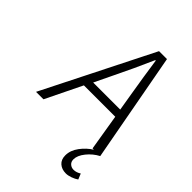

<svg xmlns="http://www.w3.org/2000/svg" viewBox="-248 -773 1095 1095"><g transform="rotate(45 300.0 -225.5)"><path d="M490.2 209Q457 209 436 190.4Q415 171.9 415 138.2Q415 97.7 442.9 60.3Q470.7 22.9 507.8 0H497.1L460.9 -219.2H208L101.1 0H41L373 -660.2H437L559.1 0Q520 20.5 491.9 55.4Q463.9 90.3 463.9 121.1Q463.9 141.1 476.6 152.1Q489.3 163.1 506.8 163.1Q528.8 163.1 550.8 148.9L564.9 183.1Q549.8 193.8 528.6 201.4Q507.3 209 490.2 209ZM233.9 -268.1H452.1L433.1 -382.8Q414.1 -495.6 397.9 -608.9H394Q340.8 -487.8 289.1 -382.8Z"/></g></svg>

Font: Office Code Pro D Light Italic
Style: Regular
Weight: 300
Italic angle: -9°
Designer: Nathan Rutzky & Paul D. Hunt
Foundry: Adobe Systems Incorporated
Version: Version 1.004;PS 001.004;hotconv 1.0.70;makeotf.lib2.5.58329